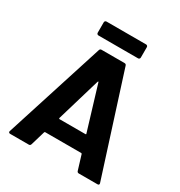

<svg xmlns="http://www.w3.org/2000/svg" viewBox="-197 -997 1065 1134"><g transform="rotate(30 335.5 -429.5)"><path d="M506 0Q496 0 493 -10L463 -108Q461 -112 458 -112H212Q209 -112 207 -108L178 -10Q175 0 165 0H38Q32 0 29.5 -3Q27 -6 27 -9Q27 -11 28 -14L244 -690Q247 -700 257 -700H414Q424 -700 427 -690L643 -14Q644 -12 644 -9Q644 0 633 0ZM243 -227Q243 -226 243 -225Q243 -221 247 -221H423Q428 -221 428 -224Q428 -226 427 -227L337 -524Q336 -528 334 -528Q334 -528 333 -527.5Q332 -527 331 -524ZM199 -764Q194 -764 190.5 -767.5Q187 -771 187 -776V-847Q187 -852 190.5 -855.5Q194 -859 199 -859H469Q474 -859 477.5 -855.5Q481 -852 481 -847V-776Q481 -771 477.5 -767.5Q474 -764 469 -764Z"/></g></svg>

Font: LinhAnh
Style: Bold
Weight: 700
Designer: Jeremy Tribby
Foundry: Tribby Type
Version: Version 1.408